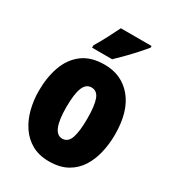

<svg xmlns="http://www.w3.org/2000/svg" viewBox="-187 -870 890 985"><g transform="rotate(30 258.0 -378.0)"><path d="M483 -278Q483 -225 471.5 -173.5Q460 -122 434 -80.5Q408 -39 364.5 -14.5Q321 10 257 10Q198 10 155.5 -14Q113 -38 85.5 -79Q58 -120 45 -171.5Q32 -223 32 -278Q32 -358 55 -422.5Q78 -487 128 -525Q178 -563 259 -563Q360 -563 421.5 -489Q483 -415 483 -278ZM196 -276Q196 -125 258 -125Q292 -125 305.5 -163.5Q319 -202 319 -278Q319 -354 305.5 -391Q292 -428 258 -428Q226 -428 211 -391Q196 -354 196 -276ZM418 -756Q404 -739 380.5 -712.5Q357 -686 329.5 -658Q302 -630 277 -606H158V-620Q182 -660 201 -696.5Q220 -733 236 -766H418Z"/></g></svg>

Font: Noto Sans Gujarati UI ExtraCondensed Black
Style: Regular
Weight: 900
Width: 2
Designer: Jelle Bosma - Monotype Design Team, Universal Thirst
Foundry: Monotype Imaging Inc.
Version: Version 2.106; ttfautohint (v1.8.4.7-5d5b)